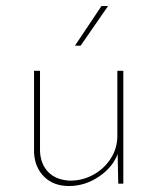

<svg xmlns="http://www.w3.org/2000/svg" viewBox="-20 -615 527 643"><path d="M393 -378V0H376L374 -99Q357 -54 310.5 -23Q264 8 211 8Q159 8 127.5 -23.5Q96 -55 94 -105V-378H114V-108Q116 -65 142 -38.5Q168 -12 215 -10Q256 -10 292 -29.5Q328 -49 350.5 -83.5Q373 -118 373 -160V-378ZM250 -462H231L320 -595H342Z"/></svg>

Font: Josefin Sans Thin
Style: Regular
Weight: 250
Designer: Santiago Orozco
Foundry: Typemade
Version: Version 2.000